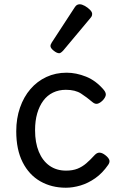

<svg xmlns="http://www.w3.org/2000/svg" viewBox="-20 -859 556 898"><path d="M288 19Q221 19 168.5 -11Q116 -41 86 -100Q56 -159 56 -245Q56 -305 73.5 -355.5Q91 -406 122.5 -442.5Q154 -479 197 -499Q240 -519 292 -519Q336 -519 382.5 -500.5Q429 -482 466 -438Q477 -424 474.5 -413Q472 -402 461 -390Q448 -377 436.5 -374Q425 -371 413 -381Q386 -404 359 -421.5Q332 -439 288 -439Q255 -439 228 -426Q201 -413 182.5 -388Q164 -363 154 -328.5Q144 -294 144 -250Q144 -192 161.5 -149.5Q179 -107 211.5 -84Q244 -61 289 -61Q320 -61 342.5 -70Q365 -79 384 -95.5Q403 -112 424 -135Q435 -146 447 -145Q459 -144 473 -133Q487 -122 491 -111.5Q495 -101 486 -88Q459 -49 425.5 -25.5Q392 -2 356.5 8.5Q321 19 288 19ZM257 -610Q246 -610 231 -622Q216 -634 216 -644Q216 -647 217 -650Q218 -653 222 -660L329 -824Q334 -832 339.5 -835.5Q345 -839 353 -839Q363 -839 376.5 -831.5Q390 -824 400.5 -813.5Q411 -803 411 -794Q411 -787 408.5 -782.5Q406 -778 399 -770L276 -623Q264 -610 257 -610Z"/></svg>

Font: Playwrite PT
Style: Regular
Weight: 400
Designer: Veronika Burian, José Scaglione
Foundry: TypeTogether
Version: Version 1.002